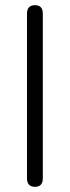

<svg xmlns="http://www.w3.org/2000/svg" viewBox="-20 -720 270 740"><path d="M115 0Q84 0 84 -33V-667Q84 -700 115 -700Q145 -700 145 -667V-33Q145 0 115 0Z"/></svg>

Font: Shin Retro Maru Gothic Regular
Style: Regular
Weight: 400
Designer: Iose
Foundry: Typographish
Version: Version 1.002